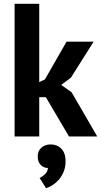

<svg xmlns="http://www.w3.org/2000/svg" viewBox="-20 -720 533 1013"><path d="M57 0ZM222 -207H187V0H57V-700H187V-287L217 -301L331 -500H474L354 -310L303 -272L358 -233L493 0H344ZM179 105Q179 76 198.5 59Q218 42 247 42Q282 42 304 65Q326 88 326 130Q326 163 315 188Q304 213 288 230.5Q272 248 254 258.5Q236 269 223 273L189 219Q203 212 217 199.5Q231 187 233 166Q213 167 196 151.5Q179 136 179 105Z"/></svg>

Font: PT Sans
Style: Bold
Weight: 700
Version: Version 2.003W OFL; ttfautohint (v1.6)